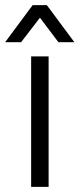

<svg xmlns="http://www.w3.org/2000/svg" viewBox="-38 -726 309 746"><path d="M144 -706.1 251 -562H189L117.2 -657.2L43.9 -562H-18.1L88.9 -706.1ZM150.9 -506.8V0H83V-506.8Z"/></svg>

Font: D-DIN-PRO
Style: Regular
Weight: 400
Designer: Charles Nix
Foundry: Datto Inc.
Version: Version 1.000;hotconv 1.0.109;makeotfexe 2.5.65596